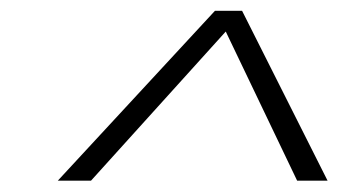

<svg xmlns="http://www.w3.org/2000/svg" viewBox="-20 -786 622 347"><path d="M84.5 -459.5 368.5 -766.5H417.5L572 -459.5H517L388 -729L144.5 -459.5Z"/></svg>

Font: Epilogue Light
Style: Italic
Weight: 300
Italic angle: -12°
Designer: Tyler Finck
Foundry: Etcetera Type Co
Version: Version 2.111; ttfautohint (v1.8.3)